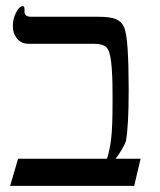

<svg xmlns="http://www.w3.org/2000/svg" viewBox="-20 -608 522 628"><path d="M418.9 0H13.2L39.1 -88.9H330.1Q339.8 -119.6 344 -158Q348.1 -196.3 348.1 -269V-302.2Q348.1 -364.3 343.8 -403.3Q339.4 -442.4 327.9 -453.6Q316.4 -464.8 287.1 -464.8H73.2Q49.8 -464.8 35.9 -481.7Q22 -498.5 22 -523.9Q22 -546.4 32.7 -567.1Q43.5 -587.9 54.2 -587.9Q60.1 -587.9 60.1 -579.1V-569.8Q60.1 -553.2 82 -553.2H298.8Q340.3 -553.2 358.6 -545.7Q377 -538.1 385.5 -519.8Q394 -501.5 397.5 -447.3Q400.9 -393.1 400.9 -313Q400.9 -196.3 392.1 -147.9Q389.2 -136.7 377.7 -117.7Q366.2 -98.6 357.9 -88.9H439.9Z"/></svg>

Font: Liberation Serif
Style: Regular
Weight: 400
Designer: Steve Matteson
Foundry: Ascender Corporation
Version: Version 2.1.5